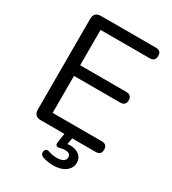

<svg xmlns="http://www.w3.org/2000/svg" viewBox="-213 -818 1009 1124"><g transform="rotate(30 292.0 -256.0)"><path d="M327 193Q309 193 289.5 190Q270 187 254 181Q238 174 236 160.5Q234 147 243 137.5Q252 128 268 135Q292 144 324 144Q350 144 365.5 134.5Q381 125 381 108Q381 80 343 80Q336 80 328.5 81Q321 82 311 85Q295 89 287 83Q280 77 283 59L292 0H133Q86 0 86 -47V-658Q86 -705 133 -705H503Q540 -705 540 -670Q540 -633 503 -633H171V-394H482Q520 -394 520 -358Q520 -322 482 -322H171V-72H503Q540 -72 540 -36Q540 0 503 0H345L337 43L355 41Q392 41 416 59.5Q440 78 440 110Q440 147 408.5 170Q377 193 327 193Z"/></g></svg>

Font: Chiron GoRound TC N
Style: Regular
Weight: 350
Designer: Ryoko NISHIZUKA 西塚涼子 (kana, bopomofo & ideographs); Paul D. Hunt (Latin, Greek & Cyrillic); Sandoll Communications 산돌커뮤니
Foundry: Adobe
Version: Version 1.000;hotconv 1.1.1;makeotfexe 2.6.0